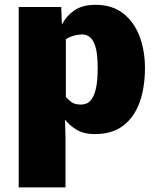

<svg xmlns="http://www.w3.org/2000/svg" viewBox="-20 -558 670 813"><path d="M59.1 235.4V-528.3H239.3L242.2 -454.1Q259.8 -489.3 294.2 -513.4Q328.6 -537.6 384.3 -537.6Q454.6 -537.6 501 -501.7Q547.4 -465.8 570.6 -405Q593.8 -344.2 593.8 -269.5Q593.8 -188 571.3 -125Q548.8 -62 502 -26.1Q455.1 9.8 381.8 9.8Q334 9.8 303.2 -9.3Q272.5 -28.3 255.4 -51.8L257.3 25.4V235.4ZM323.7 -115.2Q333.5 -115.2 345.5 -119.4Q357.4 -123.5 368.4 -138.4Q379.4 -153.3 386.5 -184.6Q393.6 -215.8 393.6 -269.5Q393.6 -332.5 383.3 -362.8Q373 -393.1 358.2 -402.6Q343.3 -412.1 330.1 -412.1Q317.9 -412.1 304.9 -409.7Q292 -407.2 280 -402.8Q268.1 -398.4 258.8 -391.6V-147.5Q268.1 -136.7 282 -126Q295.9 -115.2 323.7 -115.2Z"/></svg>

Font: Comme Black
Style: Regular
Weight: 900
Version: Version 1.000;gftools[0.9.27]